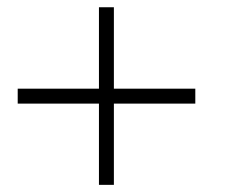

<svg xmlns="http://www.w3.org/2000/svg" viewBox="-20 -559 642 540"><path d="M300.3 -309.6H529.3V-267.6H300.3V-39.1H258.3V-267.6H29.8V-309.6H258.3V-538.6H300.3Z"/></svg>

Font: Arian Grqi
Style: Italic
Weight: 400
Italic angle: -15°
Designer: Ruben Hakobyan (Tarumian)
Foundry: Ruben Hakobyan (Tarumian)
Version: Version 1.002